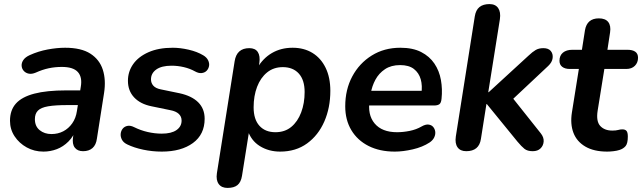

<svg xmlns="http://www.w3.org/2000/svg" viewBox="-20 -733 3147 941"><path d="M193 10Q148 10 111 -10.5Q74 -31 51.5 -65Q29 -99 29 -141Q29 -193 58 -225.5Q87 -258 148 -274Q209 -290 304 -290H384L373 -218H310Q251 -218 216 -212Q181 -206 166 -191Q151 -176 151 -149Q151 -114 174.5 -95Q198 -76 232 -76Q264 -76 290 -89.5Q316 -103 334 -128.5Q352 -154 357 -189L376 -308Q384 -355 361.5 -380Q339 -405 283 -405Q250 -405 219 -398.5Q188 -392 155 -377Q136 -369 121 -372Q106 -375 96.5 -385.5Q87 -396 86 -410.5Q85 -425 94.5 -439Q104 -453 126 -463Q168 -482 213.5 -490.5Q259 -499 299 -499Q378 -499 423 -470Q468 -441 484 -391Q500 -341 490 -277L455 -54Q451 -23 433.5 -7.5Q416 8 387 8Q360 8 346.5 -9.5Q333 -27 338 -61L348 -124L355 -104Q341 -65 315.5 -39.5Q290 -14 258.5 -2Q227 10 193 10Z M773 10Q726 10 681.5 0.5Q637 -9 604 -25Q585 -34 577.5 -48.5Q570 -63 571.5 -77.5Q573 -92 581.5 -102.5Q590 -113 604.5 -116Q619 -119 637 -110Q669 -94 704 -86Q739 -78 773 -78Q820 -78 845 -95.5Q870 -113 870 -142Q870 -162 856 -175Q842 -188 815 -193L723 -212Q668 -223 637.5 -255.5Q607 -288 607 -337Q607 -382 632.5 -418.5Q658 -455 707.5 -477Q757 -499 827 -499Q863 -499 904.5 -489.5Q946 -480 976 -462Q993 -452 1000 -437.5Q1007 -423 1004.5 -409.5Q1002 -396 993 -386.5Q984 -377 969 -375Q954 -373 936 -383Q911 -397 881 -404Q851 -411 821 -411Q772 -411 746 -392.5Q720 -374 720 -344Q720 -326 731.5 -313Q743 -300 768 -295L860 -276Q920 -263 951.5 -231.5Q983 -200 983 -151Q983 -74 925.5 -32Q868 10 773 10Z M1095 188Q1066 188 1052 169Q1038 150 1043 116L1130 -433Q1135 -465 1153 -481Q1171 -497 1202 -497Q1231 -497 1243.5 -478Q1256 -459 1251 -424L1242 -368L1240 -398Q1268 -447 1312.5 -473Q1357 -499 1414 -499Q1470 -499 1511.5 -473.5Q1553 -448 1576 -400.5Q1599 -353 1599 -288Q1599 -205 1569.5 -137.5Q1540 -70 1485 -30Q1430 10 1353 10Q1297 10 1253.5 -17Q1210 -44 1193 -97H1202L1166 129Q1161 160 1144 174Q1127 188 1095 188ZM1330 -85Q1376 -85 1407.5 -111Q1439 -137 1456 -182Q1473 -227 1473 -282Q1473 -341 1444.5 -372.5Q1416 -404 1366 -404Q1321 -404 1289 -378Q1257 -352 1240 -307.5Q1223 -263 1223 -207Q1223 -148 1251.5 -116.5Q1280 -85 1330 -85Z M1915 10Q1841 10 1786.5 -17.5Q1732 -45 1702 -95Q1672 -145 1672 -212Q1672 -294 1706.5 -358.5Q1741 -423 1802 -461Q1863 -499 1942 -499Q2003 -499 2044 -478Q2085 -457 2109 -421.5Q2133 -386 2141 -341Q2149 -296 2144 -249Q2142 -228 2133 -222Q2124 -216 2108 -216H1772L1782 -288H2062L2045 -273Q2051 -313 2042 -344.5Q2033 -376 2008.5 -395Q1984 -414 1941 -414Q1897 -414 1867 -394Q1837 -374 1820 -342.5Q1803 -311 1797 -275L1792 -244Q1780 -171 1816 -128Q1852 -85 1926 -85Q1956 -85 1988 -91.5Q2020 -98 2046 -113Q2065 -124 2079.5 -122.5Q2094 -121 2102.5 -111.5Q2111 -102 2113 -88.5Q2115 -75 2108.5 -60.5Q2102 -46 2086 -35Q2051 -12 2003 -1Q1955 10 1915 10Z M2265 8Q2236 8 2222.5 -11Q2209 -30 2214 -64L2307 -653Q2312 -684 2330 -698.5Q2348 -713 2379 -713Q2408 -713 2421.5 -693.5Q2435 -674 2430 -639L2373 -281H2375L2570 -460Q2590 -479 2605.5 -488Q2621 -497 2643 -497Q2668 -497 2679.5 -483Q2691 -469 2688.5 -448.5Q2686 -428 2667 -410L2471 -226V-280L2630 -80Q2646 -60 2644.5 -39.5Q2643 -19 2629 -5.5Q2615 8 2591 8Q2565 8 2550.5 -3.5Q2536 -15 2516 -39L2366 -223H2364L2337 -52Q2328 8 2265 8Z M2956 10Q2891 10 2849 -14.5Q2807 -39 2790.5 -82Q2774 -125 2783 -182L2817 -395H2773Q2749 -395 2735.5 -405.5Q2722 -416 2722 -435Q2722 -461 2739 -475Q2756 -489 2785 -489H2832L2847 -585Q2852 -614 2869 -628.5Q2886 -643 2915 -643Q2947 -643 2961 -625Q2975 -607 2970 -574L2957 -489H3055Q3080 -489 3093.5 -479.5Q3107 -470 3107 -450Q3107 -426 3091.5 -410.5Q3076 -395 3049 -395H2942L2909 -190Q2901 -138 2922 -115.5Q2943 -93 2981 -93Q2999 -93 3009.5 -96Q3020 -99 3030 -99Q3044 -99 3050.5 -91.5Q3057 -84 3057 -64Q3057 -30 3046 -17Q3035 -4 3016 2Q3004 6 2987 8Q2970 10 2956 10Z"/></svg>

Font: Nunito ExtraLight
Style: Bold Italic
Weight: 700
Italic angle: -9°
Version: Version 3.602